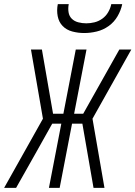

<svg xmlns="http://www.w3.org/2000/svg" viewBox="-51 -910 656 930"><path d="M27 0H-31L157 -335L99 -670H152L206 -359H256L316 -670H368L308 -359H352L527 -670H585L397 -335L455 0H402L348 -311H298L238 0H186L246 -311H202L119 -163ZM357 -750Q327 -750 299 -757.5Q271 -765 252.5 -784Q234 -803 228.5 -831.5Q223 -860 229 -890H282Q278 -870 281 -851Q284 -832 296.5 -819.5Q309 -807 328 -802Q347 -797 367 -797Q387 -797 407 -802Q427 -807 444.5 -819.5Q462 -832 473 -851Q484 -870 488 -890H541Q535 -860 518.5 -831.5Q502 -803 475.5 -784Q449 -765 418 -757.5Q387 -750 357 -750Z"/></svg>

Font: Lode Dark
Style: Italic
Weight: 400
Italic angle: -11°
Monospace: yes
Designer: Belleve Invis
Foundry: Belleve Invis
Version: Version 29.2.0; ttfautohint (v1.8.3)